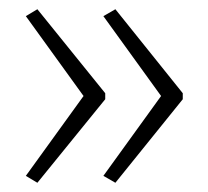

<svg xmlns="http://www.w3.org/2000/svg" viewBox="-20 -484 451 416"><path d="M376 -269 230 -88 204 -103 329 -276 204 -449 230 -464 376 -282ZM208 -269 61 -88 36 -103 161 -276 36 -449 61 -464 208 -282Z"/></svg>

Font: Noto Sans Arabic Cond ExtLt
Style: Regular
Weight: 200
Width: 3
Designer: Monotype Design Team, Nadine Chahine, Nizar Qandah and Khaled Hosny
Foundry: Monotype Imaging Inc.
Version: Version 2.012; ttfautohint (v1.8.4.7-5d5b)